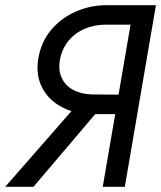

<svg xmlns="http://www.w3.org/2000/svg" viewBox="-41 -720 621 740"><path d="M88 0H-21L281 -345H381ZM440 0H355L475 -700H560ZM366 -625Q323 -625 285.5 -609Q248 -593 223 -562.5Q198 -532 190 -490Q183 -450 196.5 -420.5Q210 -391 239.5 -374.5Q269 -358 311 -356L456 -355L442 -280H307Q244 -282 195 -308.5Q146 -335 121.5 -382Q97 -429 106 -491Q116 -555 153.5 -601.5Q191 -648 248 -674Q305 -700 370 -700H515L501 -625Z"/></svg>

Font: Jost
Style: Italic
Weight: 400
Italic angle: -5°
Version: Version 3.710